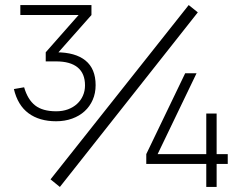

<svg xmlns="http://www.w3.org/2000/svg" viewBox="-20 -740 987 760"><path d="M217 0 180 -30 727 -720 763 -691ZM358.5 -403Q358.5 -371 347 -344.8Q335.5 -318.5 315 -299.8Q294.5 -281 265.5 -270.5Q236.5 -260 202 -260Q169 -260 141.5 -268Q114 -276 92.8 -291.8Q71.5 -307.5 57 -331.5Q42.5 -355.5 35 -387.5L75.5 -394.5Q89.5 -346 119 -322.8Q148.5 -299.5 202.5 -299.5Q228 -299.5 249 -307.2Q270 -315 285 -328.8Q300 -342.5 308.2 -361.2Q316.5 -380 316.5 -402Q316.5 -449 287.5 -473Q258.5 -497 202 -497H161V-533H202.5Q278 -533 318.2 -500.5Q358.5 -468 358.5 -403ZM60.5 -720H342V-680.5H60.5ZM291 -680.5H342L183 -501L161 -533ZM796.5 0V-91H559V-130L713 -450H758L604 -130H796.5V-290.5H837.5V-130H881.5V-91H837.5V0Z"/></svg>

Font: Vela Sans GX ExtLt
Style: Regular
Weight: 200
Designer: Principal design: Mikhail Sharanda - project Manrope.
Design modification: Ravid Balaliev
Foundry: Mikhail Sharanda
Version: Version 1.001